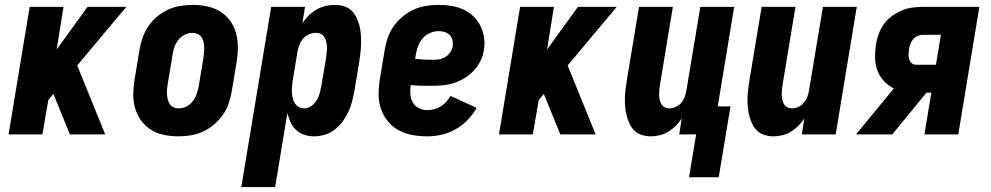

<svg xmlns="http://www.w3.org/2000/svg" viewBox="-20 -548 4040 783"><path d="M15 0 101 -520H239L211 -346L337 -520H495L295 -281L409 0H265L199 -162L198 -165L177 -140L153 0Z M707 8Q707 8 707 8Q707 8 707 8Q677 8 648 2Q619 -4 595.5 -19Q572 -34 555.5 -56.5Q539 -79 531 -107Q523 -135 523.5 -164.5Q524 -194 529 -225L549 -345Q553 -369 561.5 -394Q570 -419 585 -441Q600 -463 621 -480.5Q642 -498 666 -509Q690 -520 715.5 -524Q741 -528 766 -528Q766 -528 766 -528Q766 -528 766 -528Q796 -528 825 -522Q854 -516 878 -501Q902 -486 918.5 -463.5Q935 -441 942.5 -413Q950 -385 950 -355.5Q950 -326 945 -295L925 -175Q921 -151 912.5 -126Q904 -101 888.5 -79Q873 -57 852 -39.5Q831 -22 807 -11Q783 0 757.5 4Q732 8 707 8ZM709 -106Q725 -106 740 -113.5Q755 -121 765.5 -134.5Q776 -148 781.5 -163.5Q787 -179 790 -194L810 -314Q811 -325 812 -336Q813 -347 812.5 -357.5Q812 -368 809.5 -378.5Q807 -389 801 -397.5Q795 -406 785 -410Q775 -414 764 -414Q749 -414 733.5 -406.5Q718 -399 707.5 -385.5Q697 -372 691.5 -356.5Q686 -341 684 -326L664 -206Q662 -195 661 -184Q660 -173 661 -162.5Q662 -152 664.5 -141.5Q667 -131 673 -122.5Q679 -114 688.5 -110Q698 -106 709 -106Z M964 215 1086 -520H1224L1213 -453Q1224 -470 1238.5 -484.5Q1253 -499 1270.5 -509Q1288 -519 1307 -523.5Q1326 -528 1345 -528Q1364 -528 1381.5 -523Q1399 -518 1412 -506Q1425 -494 1433 -478Q1441 -462 1445.5 -444.5Q1450 -427 1451.5 -408.5Q1453 -390 1452.5 -371Q1452 -352 1450 -333Q1448 -314 1445 -295L1425 -175Q1421 -154 1415.5 -133Q1410 -112 1400.5 -91.5Q1391 -71 1377 -52Q1363 -33 1344.5 -19Q1326 -5 1304 1.5Q1282 8 1261 8Q1240 8 1220.5 1.5Q1201 -5 1187 -18.5Q1173 -32 1165 -49.5Q1157 -67 1152 -87L1102 215ZM1221 -106Q1235 -106 1248.5 -115Q1262 -124 1270.5 -137.5Q1279 -151 1283 -165.5Q1287 -180 1290 -194L1310 -314Q1311 -325 1312.5 -335.5Q1314 -346 1313.5 -356.5Q1313 -367 1310.5 -377.5Q1308 -388 1303 -396.5Q1298 -405 1289 -409.5Q1280 -414 1269 -414Q1255 -414 1241.5 -408.5Q1228 -403 1218 -392.5Q1208 -382 1202.5 -368.5Q1197 -355 1194 -342L1174 -222Q1172 -209 1171 -197Q1170 -185 1170.5 -173Q1171 -161 1173.5 -149Q1176 -137 1182 -127.5Q1188 -118 1198 -112Q1208 -106 1221 -106Z M1722 8Q1691 8 1661 2.5Q1631 -3 1605.5 -17Q1580 -31 1561.5 -53.5Q1543 -76 1533.5 -104Q1524 -132 1524 -162.5Q1524 -193 1529 -225L1549 -345Q1553 -370 1561.5 -394.5Q1570 -419 1585.5 -441Q1601 -463 1622 -480.5Q1643 -498 1667.5 -509Q1692 -520 1717.5 -524Q1743 -528 1768 -528Q1795 -528 1820.5 -524Q1846 -520 1869 -509.5Q1892 -499 1910 -482Q1928 -465 1939 -443Q1950 -421 1954 -395Q1958 -369 1953 -343Q1950 -320 1939 -298.5Q1928 -277 1911 -259Q1894 -241 1873 -228.5Q1852 -216 1829.5 -209Q1807 -202 1784 -200Q1761 -198 1738 -198Q1717 -198 1696.5 -198.5Q1676 -199 1655 -201Q1652 -183 1653.5 -164.5Q1655 -146 1663 -131Q1671 -116 1687.5 -107.5Q1704 -99 1722 -99Q1736 -99 1750 -102.5Q1764 -106 1776.5 -113.5Q1789 -121 1799.5 -132.5Q1810 -144 1817 -157L1924 -108Q1909 -82 1887 -59Q1865 -36 1837.5 -20.5Q1810 -5 1780.5 1.5Q1751 8 1722 8ZM1748 -304Q1760 -304 1773 -306.5Q1786 -309 1797.5 -316.5Q1809 -324 1816.5 -335.5Q1824 -347 1826 -359Q1828 -372 1825 -384.5Q1822 -397 1813.5 -405.5Q1805 -414 1793 -417.5Q1781 -421 1768 -421Q1751 -421 1733.5 -413.5Q1716 -406 1704 -392Q1692 -378 1685.5 -361Q1679 -344 1676 -327L1673 -308Q1691 -306 1710 -305Q1729 -304 1748 -304Z M2015 0 2101 -520H2239L2211 -346L2337 -520H2495L2295 -281L2409 0H2265L2199 -162L2198 -165L2177 -140L2153 0Z M2790 175 2819 0H2750L2760 -65Q2750 -49 2736 -35Q2722 -21 2705.5 -11Q2689 -1 2670.5 3.5Q2652 8 2634 8Q2615 8 2597.5 2.5Q2580 -3 2567.5 -15Q2555 -27 2547.5 -43Q2540 -59 2535.5 -76.5Q2531 -94 2529.5 -112.5Q2528 -131 2528.5 -149.5Q2529 -168 2531.5 -187Q2534 -206 2537 -225L2586 -520H2724L2672 -206Q2670 -195 2669 -184.5Q2668 -174 2668 -163.5Q2668 -153 2670 -143Q2672 -133 2676.5 -124.5Q2681 -116 2690 -111Q2699 -106 2710 -106Q2723 -106 2736 -112Q2749 -118 2758 -128.5Q2767 -139 2772 -152Q2777 -165 2779 -178L2836 -520H2974L2907 -114H2959L2911 175Z M3134 8Q3115 8 3097.5 2.5Q3080 -3 3067.5 -15Q3055 -27 3047.5 -43Q3040 -59 3035.5 -76.5Q3031 -94 3029.5 -112.5Q3028 -131 3028.5 -149.5Q3029 -168 3031.5 -187Q3034 -206 3037 -225L3086 -520H3224L3172 -206Q3170 -195 3169 -184.5Q3168 -174 3168 -163.5Q3168 -153 3170 -143Q3172 -133 3176.5 -124.5Q3181 -116 3190 -111Q3199 -106 3210 -106Q3223 -106 3236 -112Q3249 -118 3258 -128.5Q3267 -139 3272 -152Q3277 -165 3279 -178L3336 -520H3474L3388 0H3250L3260 -65Q3250 -49 3236 -35Q3222 -21 3205.5 -11Q3189 -1 3170.5 3.5Q3152 8 3134 8Z M3471 0 3625 -187Q3602 -199 3584.5 -218Q3567 -237 3558 -261Q3549 -285 3548.5 -312Q3548 -339 3552 -367Q3556 -388 3563.5 -409.5Q3571 -431 3584.5 -449.5Q3598 -468 3617 -482Q3636 -496 3657 -505Q3678 -514 3700 -517Q3722 -520 3744 -520H3974L3888 0H3750L3778 -170H3758L3619 0ZM3715 -284H3797L3817 -406H3744Q3733 -406 3722.5 -401.5Q3712 -397 3704.5 -388.5Q3697 -380 3693 -369.5Q3689 -359 3687 -348Q3686 -338 3685.5 -327.5Q3685 -317 3687.5 -307.5Q3690 -298 3697.5 -291Q3705 -284 3715 -284Z"/></svg>

Font: Iosevka SS04 Heavy
Style: Italic
Weight: 900
Italic angle: -9°
Monospace: yes
Designer: Belleve Invis
Foundry: Belleve Invis
Version: Version 19.0.0; ttfautohint (v1.8.4)